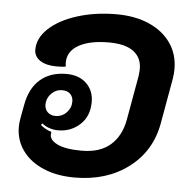

<svg xmlns="http://www.w3.org/2000/svg" viewBox="-47 -639 689 695"><g transform="rotate(5 297.5 -292.0)"><path d="M32 -156Q32 -171 35 -187L44 -236Q55 -298 92 -330Q129 -362 187 -362Q233 -362 260 -336Q287 -310 287 -269Q287 -217 254 -186.5Q221 -156 174 -156Q158 -156 142 -161.5Q126 -167 116 -176L111 -170Q127 -156 151 -148L150 -140Q148 -119 177.5 -104.5Q207 -90 266 -90Q332 -90 370 -123Q408 -156 419 -215L448 -378Q450 -396 450 -403Q450 -444 420 -466.5Q390 -489 330 -489Q261 -489 221 -466.5Q181 -444 181 -403L182 -388Q170 -386 149 -386Q111 -386 89 -400.5Q67 -415 67 -440Q67 -482 104.5 -517Q142 -552 207 -572.5Q272 -593 349 -593Q417 -593 468 -570.5Q519 -548 547 -507.5Q575 -467 575 -414Q575 -396 572 -378L543 -215Q525 -112 445 -51.5Q365 9 249 9Q184 9 135 -12Q86 -33 59 -70.5Q32 -108 32 -156ZM217 -264Q217 -281 206.5 -291.5Q196 -302 177 -302Q154 -302 137.5 -285Q121 -268 121 -245Q121 -228 132 -217.5Q143 -207 160 -207Q184 -207 200.5 -224Q217 -241 217 -264Z"/></g></svg>

Font: K2D
Style: Bold Italic
Weight: 700
Italic angle: -10°
Designer: Katatrad Aksorn Co.,Ltd.
Foundry: Cadson Demak Co.,Ltd.
Version: Version 1.000; ttfautohint (v1.6)